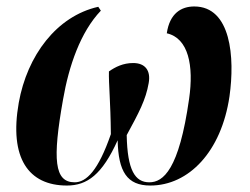

<svg xmlns="http://www.w3.org/2000/svg" viewBox="-20 -564 773 594"><path d="M187 10C250 10 296 -24 344 -130C346 -33 373 10 445 10C564 10 665 -95 690 -266C707 -386 695 -544 581 -544C541 -544 505 -523 496 -461C563 -446 580 -361 565 -258C534 -39 485 0 442 0C398 0 374 -37 372 -146C410 -216 431 -255 440 -307C447 -346 429 -369 392 -369C361 -369 337 -357 317 -343C316 -304 322 -251 323 -149C284 -36 247 0 211 0C148 0 142 -70 175 -256C193 -360 229 -465 292 -531L284 -543C155 -514 64 -392 38 -246C8 -75 68 10 187 10Z"/></svg>

Font: Noto Serif Display Condensed
Style: Bold Italic
Weight: 700
Width: 3
Italic angle: -12°
Designer: Monotype Design Team
Foundry: Monotype Imaging Inc.
Version: Version 2.009